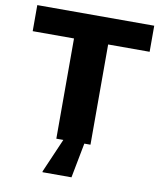

<svg xmlns="http://www.w3.org/2000/svg" viewBox="-94 -764 875 1030"><g transform="rotate(10 343.5 -249.0)"><path d="M250 0V-546H25V-688H662V-546H436V0ZM208 190V185L296 -18H405V-13L366 190Z"/></g></svg>

Font: Saira Expanded
Style: Bold
Weight: 700
Width: 7
Designer: Hector Gatti with collaboration of the Omnibus-Type team
Foundry: Omnibus-Type
Version: Version 1.100; ttfautohint (v1.8.3)